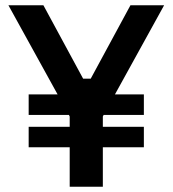

<svg xmlns="http://www.w3.org/2000/svg" viewBox="-20 -710 656 730"><path d="M245 -150H89V-228H245V-267L242 -273H89V-351H199L12 -690H145L296 -411H325L476 -690H604L417 -351H527V-273H374L371 -267V-228H527V-150H371V0H245Z"/></svg>

Font: Mozilla Headline BETA SemiBold
Style: Regular
Weight: 600
Designer: Studio DRAMA
Foundry: Studio DRAMA
Version: Version 0.100